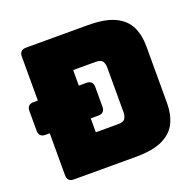

<svg xmlns="http://www.w3.org/2000/svg" viewBox="-126 -853 1008 986"><g transform="rotate(-20 378.0 -360.0)"><path d="M56 -265Q20 -265 20 -301V-408Q20 -444 56 -444H79V-684Q79 -720 115 -720H452Q547 -720 600.5 -694Q654 -668 676 -622.5Q698 -577 698 -516V-204Q698 -144 676 -98Q654 -52 600.5 -26Q547 0 452 0H115Q79 0 79 -36V-265ZM303 -529V-444H344Q380 -444 380 -408V-301Q380 -265 344 -265H303V-189H425Q455 -189 463.5 -203.5Q472 -218 472 -238V-481Q472 -501 463.5 -515Q455 -529 425 -529Z"/></g></svg>

Font: Bungee Tint
Style: Regular
Weight: 400
Designer: David Jonathan Ross
Foundry: David Jonathan Ross
Version: Version 2.001